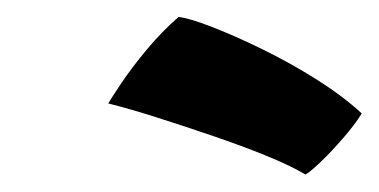

<svg xmlns="http://www.w3.org/2000/svg" viewBox="-20 -774 434 220"><path d="M184.5 -754.5Q196 -753.5 222 -743.5Q248 -733.5 280.2 -717.8Q312.5 -702 343 -682.8Q373.5 -663.5 394.5 -644Q386.5 -631 373.2 -615.8Q360 -600.5 347.8 -588.8Q335.5 -577 330 -574Q313.5 -584 285.2 -595.5Q257 -607 224 -618.2Q191 -629.5 159.5 -639.5Q128 -649.5 104 -655.5Q107.5 -661.5 119.2 -679Q131 -696.5 148.2 -717.2Q165.5 -738 184.5 -754.5Z"/></svg>

Font: Grandstander Thin
Style: Bold Italic
Weight: 700
Italic angle: -15°
Version: Version 1.200